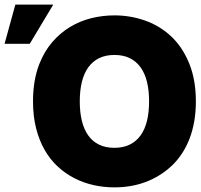

<svg xmlns="http://www.w3.org/2000/svg" viewBox="-34 -804 874 834"><path d="M463.1 9.9Q417.3 9.9 373.2 0.2Q329.2 -9.6 290 -29.5Q250.7 -49.4 217.5 -79.9Q184.3 -110.4 160.3 -152Q136.4 -193.5 122.9 -246.3Q109.4 -299 109.4 -363.6Q109.4 -456 136.7 -525.6Q158.4 -581 192.8 -620.9Q227.3 -660.9 270.2 -686.8Q313.2 -712.7 362.4 -725Q411.6 -737.2 463.1 -737.2Q532.7 -737.2 596.6 -714.5Q661.9 -691.8 714.1 -641.7Q762.1 -594.1 789.4 -524.5Q816.8 -454.9 816.8 -363.6Q816.8 -317.1 809.7 -276.6Q802.6 -236.2 789.2 -201.5Q775.9 -166.9 756.9 -138Q737.9 -109 714.1 -85.9Q687.5 -60.7 658 -42.6Q628.6 -24.5 596.8 -12.8Q565 -1.1 531.2 4.4Q497.5 9.9 463.1 9.9ZM463.1 -161.9Q501.4 -161.9 529.8 -176Q558.2 -190 576.9 -216.1Q595.5 -242.2 604.6 -279.5Q613.6 -316.8 613.6 -363.6Q613.6 -410.5 604.6 -447.8Q595.5 -485.1 576.9 -511.2Q558.2 -537.3 530 -551.3Q501.8 -565.3 463.1 -565.3Q424.7 -565.3 396.3 -551.3Q367.9 -537.3 349.3 -511.2Q330.6 -485.1 321.6 -447.8Q312.5 -410.5 312.5 -363.6Q312.5 -316.8 321.6 -279.3Q330.6 -241.8 349.3 -215.7Q367.9 -189.6 396.1 -175.8Q424.4 -161.9 463.1 -161.9ZM95.2 -613.6H-14.2L32.7 -784.1H197.4Z"/></svg>

Font: Linik Sans Black
Style: Regular
Weight: 900
Designer: Fonts by Rasmus Andersson / Changes by Cristiano Sobral with parts from Marc Monis
Foundry: rsms
Version: Version 3.020; ttfautohint (v1.6)